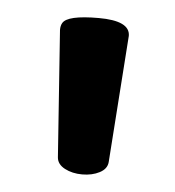

<svg xmlns="http://www.w3.org/2000/svg" viewBox="-34 -717 322 353"><g transform="rotate(5 127.0 -540.5)"><path d="M192.9 -657.2 176.3 -422.9Q175.3 -410.2 161.6 -403.1Q147.9 -396 129.6 -396Q111.3 -396 97.4 -403.3Q83.5 -410.6 82.5 -423.3L65.9 -657.2Q65.9 -665 68.8 -669.9Q77.1 -685.1 135 -685.1Q192.9 -685.1 192.9 -657.2Z"/></g></svg>

Font: Nosifer
Style: Regular
Weight: 400
Version: Version 001.002